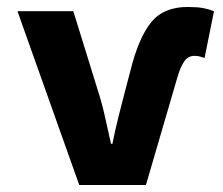

<svg xmlns="http://www.w3.org/2000/svg" viewBox="-20 -530 640 550"><path d="M207 0 30 -498H190L260 -272Q272 -235 280.5 -196.5Q289 -158 298 -118H302Q310 -158 319.5 -196Q329 -234 339 -272L354 -329Q377 -421 412.5 -465.5Q448 -510 517 -510Q545 -510 561 -507Q577 -504 593 -498L566 -364Q560 -366 553 -368Q546 -370 537 -370Q518 -370 507 -353Q496 -336 488 -308L398 0Z"/></svg>

Font: Source Code Pro ExtraBold
Style: Regular
Weight: 800
Monospace: yes
Designer: Paul D. Hunt, Teo Tuominen
Foundry: Adobe Systems Incorporated
Version: Version 1.018;hotconv 1.0.116;makeotfexe 2.5.65601